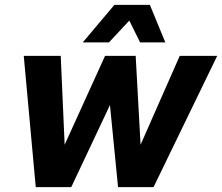

<svg xmlns="http://www.w3.org/2000/svg" viewBox="-20 -764 907 784"><path d="M126 0 77 -536H228L244 -173L409 -536H534L554 -173L714 -536H867L607 0H462L429 -335L271 0ZM318 -591 447 -744H592L655 -591H552L508 -680L425 -591Z"/></svg>

Font: Geist
Style: Bold Italic
Weight: 700
Italic angle: -12°
Designer: Basement.studio, Andrés Briganti, Mateo Zaragoza
Foundry: Basement.studio, Vercel, Andrés Briganti, Guido Ferreyra, Mateo Zaragoza
Version: Version 1.500; ttfautohint (v1.8.4.7-5d5b)